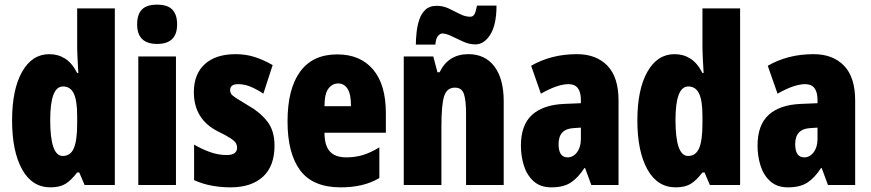

<svg xmlns="http://www.w3.org/2000/svg" viewBox="-20 -796 3748 826"><path d="M197 10Q118 10 75 -67.5Q32 -145 32 -278Q32 -411 75 -487Q118 -563 192 -563Q230 -563 260 -544Q290 -525 312 -482H317Q315 -520 313.5 -546Q312 -572 312 -588V-760H474V0H344L321 -54H312Q286 -20 261.5 -5Q237 10 197 10ZM250 -125Q283 -125 297.5 -158Q312 -191 312 -265V-297Q312 -363 297.5 -393.5Q283 -424 251 -424Q196 -424 196 -280Q196 -125 250 -125Z M656 -776Q701 -776 721.5 -754.5Q742 -733 742 -691Q742 -607 656 -607Q570 -607 570 -691Q570 -734 590.5 -755Q611 -776 656 -776ZM737 -553V0H575V-553Z M1161 -170Q1161 -81 1111 -35.5Q1061 10 972 10Q932 10 892.5 3Q853 -4 815 -21V-174Q845 -156 881.5 -142.5Q918 -129 955 -129Q1000 -129 1000 -161Q1000 -170 995.5 -179Q991 -188 973.5 -200Q956 -212 917 -231Q814 -283 814 -400Q814 -477 861 -520Q908 -563 994 -563Q1037 -563 1075 -551Q1113 -539 1153 -516L1113 -393Q1088 -410 1060.5 -422Q1033 -434 1004 -434Q970 -434 970 -408Q970 -399 974.5 -392Q979 -385 996 -374Q1013 -363 1048 -342Q1098 -314 1129.5 -274Q1161 -234 1161 -170Z M1431 -562Q1530 -562 1585 -497Q1640 -432 1640 -310V-225H1376Q1376 -170 1399 -144.5Q1422 -119 1470 -119Q1508 -119 1541 -129Q1574 -139 1612 -162V-30Q1576 -9 1535 0.5Q1494 10 1446 10Q1326 10 1271.5 -63Q1217 -136 1217 -274Q1217 -413 1271 -487.5Q1325 -562 1431 -562ZM1435 -437Q1410 -437 1393 -415Q1376 -393 1376 -339H1490Q1490 -392 1475 -414.5Q1460 -437 1435 -437Z M1995 -563Q2067 -563 2107 -510Q2147 -457 2147 -360V0H1985V-308Q1985 -363 1976 -391Q1967 -419 1937 -419Q1903 -419 1891 -383Q1879 -347 1879 -253V0H1717V-553H1844L1862 -485H1871Q1909 -563 1995 -563ZM1769 -604Q1769 -627 1772 -655.5Q1775 -684 1783.5 -710.5Q1792 -737 1810 -754Q1828 -771 1858 -771Q1886 -771 1910.5 -759.5Q1935 -748 1958 -736Q1981 -724 2003 -724Q2016 -724 2022 -736.5Q2028 -749 2032 -772H2116Q2116 -690 2089.5 -647.5Q2063 -605 2025 -605Q1999 -605 1972.5 -617Q1946 -629 1922.5 -640.5Q1899 -652 1882 -652Q1874 -652 1864.5 -641.5Q1855 -631 1853 -604Z M2462 -563Q2545 -563 2593 -513.5Q2641 -464 2641 -363V0H2524L2497 -73H2494Q2467 -31 2435.5 -10.5Q2404 10 2352 10Q2305 10 2276 -16Q2247 -42 2234 -83Q2221 -124 2221 -169Q2221 -258 2268.5 -301.5Q2316 -345 2407 -349L2479 -352V-366Q2479 -434 2426 -434Q2379 -434 2307 -393L2265 -513Q2306 -537 2355.5 -550Q2405 -563 2462 -563ZM2449 -245Q2383 -242 2383 -176Q2383 -119 2422 -119Q2446 -119 2462.5 -141Q2479 -163 2479 -198V-247Z M2887 10Q2808 10 2765 -67.5Q2722 -145 2722 -278Q2722 -411 2765 -487Q2808 -563 2882 -563Q2920 -563 2950 -544Q2980 -525 3002 -482H3007Q3005 -520 3003.5 -546Q3002 -572 3002 -588V-760H3164V0H3034L3011 -54H3002Q2976 -20 2951.5 -5Q2927 10 2887 10ZM2940 -125Q2973 -125 2987.5 -158Q3002 -191 3002 -265V-297Q3002 -363 2987.5 -393.5Q2973 -424 2941 -424Q2886 -424 2886 -280Q2886 -125 2940 -125Z M3480 -563Q3563 -563 3611 -513.5Q3659 -464 3659 -363V0H3542L3515 -73H3512Q3485 -31 3453.5 -10.5Q3422 10 3370 10Q3323 10 3294 -16Q3265 -42 3252 -83Q3239 -124 3239 -169Q3239 -258 3286.5 -301.5Q3334 -345 3425 -349L3497 -352V-366Q3497 -434 3444 -434Q3397 -434 3325 -393L3283 -513Q3324 -537 3373.5 -550Q3423 -563 3480 -563ZM3467 -245Q3401 -242 3401 -176Q3401 -119 3440 -119Q3464 -119 3480.5 -141Q3497 -163 3497 -198V-247Z"/></svg>

Font: Noto Sans Khmer UI ExtraCondensed Black
Style: Regular
Weight: 900
Width: 2
Designer: Danh Hong and the Monotype Design Team
Foundry: Monotype Imaging Inc.
Version: Version 2.002; ttfautohint (v1.8.4.7-5d5b)